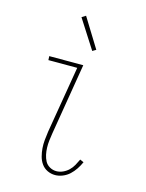

<svg xmlns="http://www.w3.org/2000/svg" viewBox="-114 -816 679 894"><g transform="rotate(15 225.0 -369.0)"><path d="M240 8Q220 8 202.5 -0.5Q185 -9 174 -24.5Q163 -40 158 -59Q153 -78 151.5 -97.5Q150 -117 152 -137.5Q154 -158 157 -179L211 -501H72L71 -520H235L178 -176Q175 -158 173 -140.5Q171 -123 171.5 -106Q172 -89 175.5 -72.5Q179 -56 186.5 -42Q194 -28 209 -19.5Q224 -11 241 -11Q257 -11 272.5 -18Q288 -25 300 -36.5Q312 -48 320 -62.5Q328 -77 335 -92L353 -84Q345 -66 334 -49.5Q323 -33 309 -20Q295 -7 276.5 0.5Q258 8 240 8ZM258 -595 169 -734 188 -746 275 -605Z"/></g></svg>

Font: Iosevka Etoile Thin
Style: Italic
Weight: 100
Italic angle: -9°
Designer: Belleve Invis
Foundry: Belleve Invis
Version: Version 22.1.2; ttfautohint (v1.8.4)